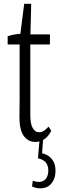

<svg xmlns="http://www.w3.org/2000/svg" viewBox="-20 -769 317 1027"><path d="M84 -141.6Q84 -164.1 84.5 -186Q85 -208 85 -243.2Q85 -392.1 85 -531.2Q85 -531.2 21 -531.2Q21 -558.1 21 -575.2Q54.7 -586.4 88.9 -587.9Q99.1 -673.3 109.4 -748.5Q109.4 -748.5 147 -748.5Q145 -671.4 142.6 -585Q142.6 -585 247.1 -585Q247.1 -563 247.1 -531.2Q247.1 -531.2 142.1 -531.2Q142.1 -347.7 142.1 -154.8Q142.1 -107.4 154.3 -85.4Q167 -61.5 189.5 -61.5Q203.6 -61.5 217.3 -71.3Q228 -79.1 239.7 -91.3Q246.6 -84.5 253.9 -68.4Q244.6 -50.3 231.9 -37.1Q206.1 -9.8 168.5 -9.8Q130.9 -9.8 107.4 -41.5Q84 -73.2 84 -141.6ZM223.6 98.6Q210.4 84 183.1 77.6Q183.1 77.6 191.4 -20H210.4L205.1 50.8L209 51.8Q246.6 61.5 265.1 93.3Q276.9 113.8 276.9 146Q276.9 185.1 255.6 211.7Q234.4 238.3 194.3 238.3Q178.7 238.3 168.2 234.6Q157.7 231 151.4 228.5Q151.4 228.5 155.3 197.8Q162.1 199.7 170.2 201.9Q178.2 204.1 187.5 204.1Q212.4 204.1 225.3 187.3Q238.3 170.4 238.3 142.6Q238.3 114.7 223.6 98.6Z"/></svg>

Font: Scarab Serif
Style: Light
Weight: 300
Designer: John Roberts
Foundry: Scarab
Version: 1.0